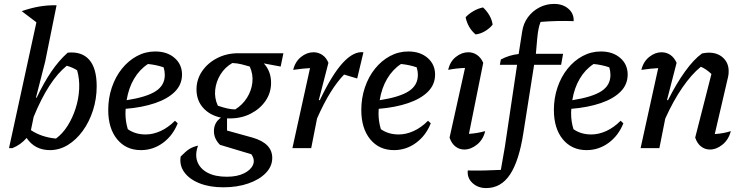

<svg xmlns="http://www.w3.org/2000/svg" viewBox="-20 -757 3797 981"><path d="M26 0 166 -643 91 -700Q137 -716 180 -723.5Q223 -731 269 -730L211 -443L164 -259L167 -257Q203 -333 241.5 -390Q280 -447 326 -488Q398 -495 436 -451.5Q474 -408 474 -316Q474 -252 455 -193Q436 -134 403 -88.5Q370 -43 327 -16.5Q284 10 235 10Q158 10 116 -52Q100 -34 82.5 -21.5Q65 -9 43 0ZM138 -92Q192 -56 266 -49Q300 -74 325.5 -114.5Q351 -155 366.5 -203.5Q382 -252 384.5 -302.5Q387 -353 374 -398Q348 -414 321 -421Q228 -346 152 -160Z M700 10Q624 10 578.5 -45.5Q533 -101 533 -195Q533 -256 551.5 -310.5Q570 -365 603 -406Q636 -447 679.5 -470.5Q723 -494 773 -494Q834 -494 872 -461Q910 -428 910 -376Q910 -325 873.5 -288.5Q837 -252 772 -230Q707 -208 622 -201Q621 -190 621 -178Q621 -136 633 -97Q671 -70 724 -70Q762 -70 800.5 -87.5Q839 -105 874 -140L888 -127Q863 -64 812.5 -27Q762 10 700 10ZM822 -374Q822 -394 816 -413Q778 -426 736 -430Q693 -402 665 -354.5Q637 -307 627 -245Q729 -261 775.5 -291Q822 -321 822 -374Z M1155 -152Q1147 -152 1140 -152V-90L1270 -54Q1371 -25 1371 50Q1371 93 1338 127Q1305 161 1248.5 180.5Q1192 200 1121 200Q1051 200 999.5 179.5Q948 159 922 123.5Q896 88 903 43Q928 17 946.5 5Q965 -7 992 -13Q975 33 988.5 69Q1002 105 1040.5 125.5Q1079 146 1139 146Q1191 146 1226 129Q1261 112 1272.5 85.5Q1284 59 1264 31L1104 -17Q1073 -48 1073 -87Q1073 -131 1109 -156Q1052 -168 1018 -206Q984 -244 984 -300Q984 -351 1012.5 -393Q1041 -435 1089.5 -460Q1138 -485 1197 -485H1428L1414 -417L1328 -433Q1365 -393 1365 -334Q1365 -283 1337 -242Q1309 -201 1261.5 -176.5Q1214 -152 1155 -152ZM1182 -198Q1219 -221 1242 -257.5Q1265 -294 1269.5 -336Q1274 -378 1256 -417Q1236 -423 1214 -428.5Q1192 -434 1167 -435Q1129 -413 1106.5 -376.5Q1084 -340 1079.5 -298Q1075 -256 1093 -217Q1122 -207 1143.5 -202.5Q1165 -198 1182 -198Z M1474 0 1564 -409Q1545 -408 1525 -406Q1505 -404 1478 -400Q1488 -442 1518 -466Q1548 -490 1582 -490Q1606 -490 1626.5 -476.5Q1647 -463 1658 -436L1609 -246L1614 -245Q1677 -377 1732 -436.5Q1787 -496 1837 -490L1805 -356L1738 -376Q1703 -340 1669 -285.5Q1635 -231 1600 -152L1570 0Z M1993 10Q1917 10 1871.5 -45.5Q1826 -101 1826 -195Q1826 -256 1844.5 -310.5Q1863 -365 1896 -406Q1929 -447 1972.5 -470.5Q2016 -494 2066 -494Q2127 -494 2165 -461Q2203 -428 2203 -376Q2203 -325 2166.5 -288.5Q2130 -252 2065 -230Q2000 -208 1915 -201Q1914 -190 1914 -178Q1914 -136 1926 -97Q1964 -70 2017 -70Q2055 -70 2093.5 -87.5Q2132 -105 2167 -140L2181 -127Q2156 -64 2105.5 -27Q2055 10 1993 10ZM2115 -374Q2115 -394 2109 -413Q2071 -426 2029 -430Q1986 -402 1958 -354.5Q1930 -307 1920 -245Q2022 -261 2068.5 -291Q2115 -321 2115 -374Z M2459 -87Q2449 -44 2417.5 -18.5Q2386 7 2352 7Q2327 7 2307 -8.5Q2287 -24 2277 -54L2356 -410Q2309 -408 2270 -400Q2279 -442 2309 -466Q2339 -490 2373 -490Q2397 -490 2417 -476.5Q2437 -463 2449 -436L2376 -73Q2419 -76 2459 -87ZM2448 -719Q2467 -702 2480.5 -678.5Q2494 -655 2497 -631Q2482 -612 2458.5 -598Q2435 -584 2410 -581Q2370 -615 2359 -669Q2376 -687 2399.5 -700.5Q2423 -714 2448 -719Z M2464 204Q2422 204 2394 178Q2366 152 2370 114Q2415 115 2455.5 114Q2496 113 2539 111Q2545 75 2550 48Q2555 21 2559.5 -6.5Q2564 -34 2569 -70L2622 -426H2534L2539 -453Q2582 -476 2630 -481L2648 -596Q2654 -637 2677 -668.5Q2700 -700 2735 -718.5Q2770 -737 2811 -737Q2856 -737 2884.5 -712Q2913 -687 2911 -649Q2823 -652 2742 -645Q2735 -627 2731.5 -609Q2728 -591 2725 -561.5Q2722 -532 2718 -482H2857L2847 -426H2709L2654 -77Q2632 65 2586 134.5Q2540 204 2464 204Z M2977 10Q2901 10 2855.5 -45.5Q2810 -101 2810 -195Q2810 -256 2828.5 -310.5Q2847 -365 2880 -406Q2913 -447 2956.5 -470.5Q3000 -494 3050 -494Q3111 -494 3149 -461Q3187 -428 3187 -376Q3187 -325 3150.5 -288.5Q3114 -252 3049 -230Q2984 -208 2899 -201Q2898 -190 2898 -178Q2898 -136 2910 -97Q2948 -70 3001 -70Q3039 -70 3077.5 -87.5Q3116 -105 3151 -140L3165 -127Q3140 -64 3089.5 -27Q3039 10 2977 10ZM3099 -374Q3099 -394 3093 -413Q3055 -426 3013 -430Q2970 -402 2942 -354.5Q2914 -307 2904 -245Q3006 -261 3052.5 -291Q3099 -321 3099 -374Z M3253 0 3343 -409Q3325 -408 3304.5 -406Q3284 -404 3257 -400Q3267 -442 3297 -466Q3327 -490 3360 -490Q3385 -490 3405 -476.5Q3425 -463 3437 -436L3388 -246L3393 -245Q3435 -329 3480 -391.5Q3525 -454 3567 -484Q3589 -488 3601 -488Q3647 -488 3675 -461.5Q3703 -435 3703 -394Q3703 -386 3702.5 -379Q3702 -372 3700 -364L3632 -72Q3658 -74 3676.5 -77.5Q3695 -81 3714 -87Q3703 -44 3672 -18.5Q3641 7 3607 7Q3582 7 3562 -8.5Q3542 -24 3532 -54L3615 -379Q3589 -404 3561 -416Q3513 -377 3466.5 -309.5Q3420 -242 3379 -151L3349 0Z"/></svg>

Font: Piazzolla Medium
Style: Italic
Weight: 500
Italic angle: -11.3°
Designer: Juan Pablo del Peral
Foundry: Huerta Tipografica
Version: Version 1.330